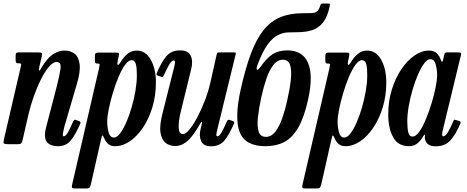

<svg xmlns="http://www.w3.org/2000/svg" viewBox="-23 -817 2647 1088"><path d="M86 -520H191Q210.5 -520 213.8 -516.5Q217 -513 213.5 -497L200.5 -441.5Q195 -416.5 199.2 -417Q203.5 -417.5 216 -439.5Q270 -530.5 343 -530.5Q376.5 -530.5 399.8 -512.5Q423 -494.5 428.2 -453Q433.5 -411.5 412.5 -341L342 -100Q340 -93 336.5 -76.2Q333 -59.5 333 -56Q333 -44.5 338.5 -44.5Q349.5 -44.5 362.2 -67.5Q375 -90.5 391 -127.5Q394.5 -135 397.5 -137.5Q400.5 -140 408 -137L425 -131Q432 -128.5 433 -125Q434 -121.5 430.5 -113Q406 -57 379.5 -22.8Q353 11.5 304.5 11.5Q272.5 11.5 252 -3.2Q231.5 -18 231.5 -53Q231.5 -61 233.5 -73.8Q235.5 -86.5 238.5 -96.5L298.5 -327Q314.5 -388.5 319.8 -427.2Q325 -466 298.5 -466Q277.5 -466 254.2 -438.5Q231 -411 208.8 -366.5Q186.5 -322 168 -269.5Q149.5 -217 138 -167L105.5 -25.5Q102.5 -12.5 98.5 -6.2Q94.5 0 78 0H26Q3.5 0 -0.8 -4Q-5 -8 -1 -26L95 -440Q98 -453 95.8 -455.5Q93.5 -458 87 -458H82.5Q70.5 -458 68 -462.8Q65.5 -467.5 65.5 -480.5V-499Q65.5 -512.5 69 -516.2Q72.5 -520 86 -520Z M538 -519H630.5Q647.5 -519 650 -515.8Q652.5 -512.5 649.5 -497L644.5 -474Q640 -453.5 644.5 -450Q649 -446.5 659.5 -464Q677.5 -494 700.2 -512.2Q723 -530.5 751.5 -530.5Q802 -530.5 831.2 -478.8Q860.5 -427 860.5 -349.5Q860.5 -275.5 840.8 -210Q821 -144.5 787.8 -94.8Q754.5 -45 713.2 -16.8Q672 11.5 629 11.5Q607 11.5 592.5 0.5Q578 -10.5 570 -28.5Q561 -49 557.8 -49.5Q554.5 -50 549 -25L492 227.5Q489 239.5 485 245.2Q481 251 465.5 251H402.5Q387 251 385 246.2Q383 241.5 385.5 230L538.5 -431.5Q541.5 -445 541.8 -451Q542 -457 530.5 -457H527Q518.5 -457 516.8 -461.2Q515 -465.5 515 -478V-498.5Q515 -513 519.8 -516Q524.5 -519 538 -519ZM584.5 -129Q584.5 -96.5 592.5 -67Q600.5 -37.5 623 -37.5Q640 -37.5 658 -61.5Q676 -85.5 693 -124.5Q710 -163.5 723.5 -210.5Q737 -257.5 744.8 -304Q752.5 -350.5 752.5 -389Q753 -428.5 747.2 -452.2Q741.5 -476 722.5 -476Q704.5 -476 685 -448.8Q665.5 -421.5 647.8 -378.8Q630 -336 615.8 -288Q601.5 -240 593 -197.5Q584.5 -155 584.5 -129Z M866 -404.5Q890.5 -462.5 918.5 -497Q946.5 -531.5 997.5 -531.5Q1043.5 -531.5 1057.8 -501Q1072 -470.5 1060 -423.5L1003.5 -193Q988 -132 989.5 -94.5Q991 -57 1014 -57Q1029 -57 1050.5 -83Q1072 -109 1094.8 -151.8Q1117.5 -194.5 1137.2 -245.5Q1157 -296.5 1168.5 -346.5L1205 -509Q1206.5 -515 1209 -517.5Q1211.5 -520 1219 -520H1301Q1310.5 -520 1312.5 -518.5Q1314.5 -517 1312.5 -509.5L1212.5 -100Q1208.5 -83 1204.2 -63.8Q1200 -44.5 1209 -44.5Q1220.5 -44.5 1233.2 -67.8Q1246 -91 1262.5 -128.5Q1265.5 -135 1268.5 -137.2Q1271.5 -139.5 1279.5 -137L1295 -131.5Q1302 -129 1303.5 -125.8Q1305 -122.5 1302 -115Q1277.5 -57 1250.2 -22.5Q1223 12 1173 12Q1130.5 12 1117.2 -16.5Q1104 -45 1113.5 -85.5L1121 -115.5Q1123.5 -126 1120.8 -127Q1118 -128 1114 -120.5Q1094.5 -86 1073 -56Q1051.5 -26 1026.2 -7.8Q1001 10.5 969 10.5Q939 10.5 916 -7Q893 -24.5 886.5 -65.8Q880 -107 899 -179L959.5 -419Q961 -425.5 964.5 -439Q968 -452.5 968.5 -463.5Q969 -474.5 962 -474.5Q949.5 -474.5 936 -451.5Q922.5 -428.5 905.5 -390Q902.5 -384 899.5 -381.8Q896.5 -379.5 888.5 -382.5L872.5 -388Q865.5 -390.5 864.2 -393.8Q863 -397 866 -404.5Z M1845.5 -782.5Q1833 -722 1807.8 -690Q1782.5 -658 1746 -646.2Q1709.5 -634.5 1664.5 -634.5Q1636 -634.5 1607.5 -633.2Q1579 -632 1550.5 -617.5Q1522 -603 1493.8 -565Q1465.5 -527 1437.5 -453Q1428 -429 1432.8 -422.8Q1437.5 -416.5 1454 -439.5Q1487 -486.5 1521 -509Q1555 -531.5 1604.5 -531.5Q1692 -531.5 1722.5 -460.8Q1753 -390 1723 -253Q1700.5 -151.5 1667 -93.8Q1633.5 -36 1587.8 -12.2Q1542 11.5 1481.5 11.5Q1367 11.5 1335.8 -67.2Q1304.5 -146 1341 -310.5Q1367.5 -429 1398.2 -511.5Q1429 -594 1469.2 -644.8Q1509.5 -695.5 1564 -718.8Q1618.5 -742 1692 -742Q1723 -742 1742.5 -742.8Q1762 -743.5 1773.2 -752Q1784.5 -760.5 1791 -783.5Q1794 -792 1796.2 -794.5Q1798.5 -797 1808 -797H1835.5Q1844.5 -797 1846 -794.2Q1847.5 -791.5 1845.5 -782.5ZM1458.5 -270Q1444.5 -206.5 1438.8 -154.5Q1433 -102.5 1442.5 -72Q1452 -41.5 1483.5 -41.5Q1514.5 -41.5 1537.5 -71.2Q1560.5 -101 1577 -148.8Q1593.5 -196.5 1605 -250Q1619.5 -314 1625 -365.8Q1630.5 -417.5 1621 -448Q1611.5 -478.5 1580 -478.5Q1549 -478.5 1526 -448.8Q1503 -419 1486.8 -371.5Q1470.5 -324 1458.5 -270Z M1843.5 -519H1936Q1953 -519 1955.5 -515.8Q1958 -512.5 1955 -497L1950 -474Q1945.5 -453.5 1950 -450Q1954.5 -446.5 1965 -464Q1983 -494 2005.8 -512.2Q2028.5 -530.5 2057 -530.5Q2107.5 -530.5 2136.8 -478.8Q2166 -427 2166 -349.5Q2166 -275.5 2146.2 -210Q2126.5 -144.5 2093.2 -94.8Q2060 -45 2018.8 -16.8Q1977.5 11.5 1934.5 11.5Q1912.5 11.5 1898 0.5Q1883.5 -10.5 1875.5 -28.5Q1866.5 -49 1863.2 -49.5Q1860 -50 1854.5 -25L1797.5 227.5Q1794.5 239.5 1790.5 245.2Q1786.5 251 1771 251H1708Q1692.5 251 1690.5 246.2Q1688.5 241.5 1691 230L1844 -431.5Q1847 -445 1847.2 -451Q1847.5 -457 1836 -457H1832.5Q1824 -457 1822.2 -461.2Q1820.5 -465.5 1820.5 -478V-498.5Q1820.5 -513 1825.2 -516Q1830 -519 1843.5 -519ZM1890 -129Q1890 -96.5 1898 -67Q1906 -37.5 1928.5 -37.5Q1945.5 -37.5 1963.5 -61.5Q1981.5 -85.5 1998.5 -124.5Q2015.5 -163.5 2029 -210.5Q2042.5 -257.5 2050.2 -304Q2058 -350.5 2058 -389Q2058.5 -428.5 2052.8 -452.2Q2047 -476 2028 -476Q2010 -476 1990.5 -448.8Q1971 -421.5 1953.2 -378.8Q1935.5 -336 1921.2 -288Q1907 -240 1898.5 -197.5Q1890 -155 1890 -129Z M2584.5 -114.5Q2560.5 -57 2530 -22.5Q2499.5 12 2446 12Q2412.5 12 2398.8 -3.2Q2385 -18.5 2384.5 -36Q2384 -40 2384.5 -42.2Q2385 -44.5 2385 -48.5Q2385 -60.5 2377 -47.5Q2366 -26.5 2345.5 -7.5Q2325 11.5 2295 11.5Q2232 11.5 2204.5 -39.8Q2177 -91 2177 -169.5Q2177 -243.5 2197.2 -309Q2217.5 -374.5 2251 -424.2Q2284.5 -474 2325.5 -502.2Q2366.5 -530.5 2408.5 -530.5Q2439 -530.5 2454 -513.2Q2469 -496 2474 -480Q2482.5 -454.5 2488.5 -480L2494.5 -506.5Q2496 -513.5 2499 -516.8Q2502 -520 2510.5 -520H2571Q2586.5 -520 2589 -516.2Q2591.5 -512.5 2588 -500.5L2485.5 -77Q2482.5 -65 2482.5 -56Q2482.5 -44.5 2489 -44.5Q2501 -44.5 2514.8 -67.2Q2528.5 -90 2545.5 -129Q2548.5 -136 2550 -138Q2551.5 -140 2560 -137L2579 -131.5Q2586 -129 2587 -125.8Q2588 -122.5 2584.5 -114.5ZM2454 -390Q2454 -422.5 2446 -452Q2438 -481.5 2415.5 -481.5Q2398.5 -481.5 2380.5 -457.5Q2362.5 -433.5 2345.5 -394.2Q2328.5 -355 2314.8 -308.2Q2301 -261.5 2293 -214.8Q2285 -168 2285 -130Q2285 -91 2290.5 -67Q2296 -43 2315 -43Q2333 -43 2352.5 -70.2Q2372 -97.5 2390 -140.5Q2408 -183.5 2422.5 -231.5Q2437 -279.5 2445.5 -322Q2454 -364.5 2454 -390Z"/></svg>

Font: Besley* Condensed Medium
Style: Italic
Weight: 500
Width: 3
Italic angle: -13°
Designer: Owen Earl
Foundry: indestructible type*
Version: Version 3.000; ttfautohint (v1.8.3)